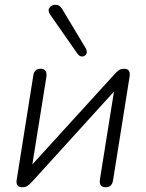

<svg xmlns="http://www.w3.org/2000/svg" viewBox="-20 -781 615 807"><path d="M74 6Q57 6 52.5 -3.5Q48 -13 50 -24L120 -464Q124 -492 151 -492Q179 -492 175 -458L116 -90L464 -472Q471 -480 479.5 -486Q488 -492 501 -492Q517 -492 522 -483Q527 -474 525 -461L455 -22Q450 6 425 6Q395 6 400 -27L459 -396L111 -13Q104 -6 95.5 0Q87 6 74 6ZM305 -556 192 -718Q179 -736 188 -748.5Q197 -761 214 -761Q231 -761 242 -742L341 -577Q348 -563 342.5 -553.5Q337 -544 325.5 -543.5Q314 -543 305 -556Z"/></svg>

Font: Nunito Light
Style: Italic
Weight: 300
Italic angle: -9°
Designer: Vernon Adams
Foundry: Vernon Adams
Version: Version 3.601; ttfautohint (v1.8.2.53-6de2)